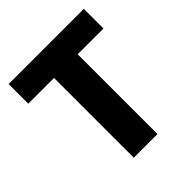

<svg xmlns="http://www.w3.org/2000/svg" viewBox="-195 -845 975 975"><g transform="rotate(-45 292.5 -357.0)"><path d="M377 0H207V-573H22V-714H562V-573H377Z"/></g></svg>

Font: Noto Sans Sinhala UI ExtraBold
Style: Regular
Weight: 800
Designer: Jelle Bosma - Monotype Design Team
Foundry: Monotype Imaging Inc.
Version: Version 2.006; ttfautohint (v1.8.4.7-5d5b)